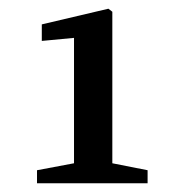

<svg xmlns="http://www.w3.org/2000/svg" viewBox="-20 -840 411 441"><path d="M76 -784 229 -820 238 -813V-465L319 -449V-419H65V-449L150 -465V-753L76 -746Z"/></svg>

Font: Source Serif Pro Semibold
Style: Regular
Weight: 600
Designer: Frank Grießhammer
Foundry: Adobe Systems Incorporated
Version: Version 3.000;hotconv 1.0.109;makeotfexe 2.5.65596